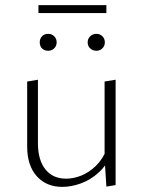

<svg xmlns="http://www.w3.org/2000/svg" viewBox="-20 -725 556 749"><path d="M223 4Q161 4 123.5 -37.5Q86 -79 86 -154V-407L128 -414V-166Q128 -101 157 -64.5Q186 -28 238 -28Q267 -28 297 -40Q327 -52 354 -78Q381 -104 398 -146L416 -127Q397 -81 365 -52Q333 -23 295.5 -9.5Q258 4 223 4ZM395 3 388 -108V-407L431 -414V-3ZM168 -527Q153 -527 144 -536Q135 -545 135 -560Q135 -574 144 -583.5Q153 -593 168 -593Q182 -593 191.5 -583.5Q201 -574 201 -560Q201 -546 191.5 -536.5Q182 -527 168 -527ZM356 -527Q342 -527 332 -536Q322 -545 322 -560Q322 -574 332 -583.5Q342 -593 356 -593Q370 -593 379.5 -583.5Q389 -574 389 -560Q389 -546 379.5 -536.5Q370 -527 356 -527ZM130 -674V-705H395V-674Z"/></svg>

Font: Ysabeau ExtraLight
Style: Regular
Weight: 250
Designer: Christian Thalmann (Catharsis Fonts)
Version: Version 2.002